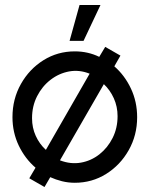

<svg xmlns="http://www.w3.org/2000/svg" viewBox="-20 -720 600 770"><path d="M158.5 30 97.5 -5 122.5 -47.5Q80.5 -83.5 55.2 -136.2Q30 -189 30 -250Q30 -323 63.8 -383Q97.5 -443 154.2 -478.5Q211 -514 280 -514Q333 -514 378 -492L402 -532L463 -497L438.5 -454Q480 -418 505 -365Q530 -312 530 -250Q530 -177.5 496.2 -117.8Q462.5 -58 405.8 -22.5Q349 13 280 13Q253.5 13 228.5 6.8Q203.5 0.5 181.5 -9.5ZM164 -119 339.5 -424.5Q298 -441 257.2 -433.5Q216.5 -426 182.8 -400Q149 -374 128.8 -334.2Q108.5 -294.5 108.5 -246Q108.5 -207.5 123.5 -174.8Q138.5 -142 164 -119ZM220.5 -77Q263.5 -60.5 304.5 -67.8Q345.5 -75 378.8 -101.2Q412 -127.5 431.8 -167Q451.5 -206.5 451.5 -254Q451.5 -292.5 436.5 -325.8Q421.5 -359 396.5 -382.5ZM259 -556 299 -700H383L315 -556Z"/></svg>

Font: Urbanist Medium
Style: Regular
Weight: 500
Designer: Corey Hu
Foundry: Corey Hu
Version: Version 1.321; ttfautohint (v1.8.4.7-5d5b)